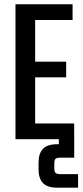

<svg xmlns="http://www.w3.org/2000/svg" viewBox="-20 -646 383 891"><path d="M51.8 -626.2H143.1V0H51.8ZM287 -359.9V-287.1H102.4V-359.9ZM316.8 -626.2V-553.3H99.6V-626.2ZM324.2 -72.9V0H99.6V-72.9ZM159 107.6Q159 66.1 179.5 44.7Q199.9 23.3 245.6 23.3H324.4V85.6H261.7Q244.4 85.6 238.2 90.5Q232 95.4 232 113V134.5Q232 151.4 238.2 156.7Q244.4 162 261.7 162H342.4V225H245.6Q199.9 225 179.5 203.6Q159 182.2 159 140.6ZM324.4 26.7H253.2V-11.1H324.4Z"/></svg>

Font: Teko Variable Light
Style: Regular
Weight: 300
Designer: Manushi Parikh, Jonny Pinhorn
Foundry: Indian Type Foundry
Version: Version 3.000